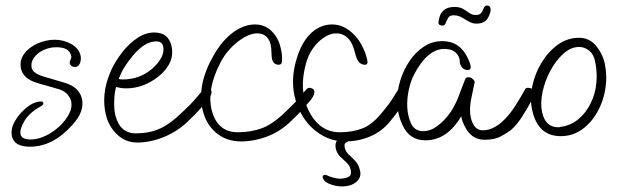

<svg xmlns="http://www.w3.org/2000/svg" viewBox="-20 -495 2231 691"><path d="M88 33Q32 33 23 -4Q18 -27 29 -50Q40 -73 58.5 -92Q77 -111 95 -121Q100 -124 110 -127Q120 -130 127 -130Q135 -130 136 -124Q138 -119 128 -113Q87 -91 68.5 -60.5Q50 -30 54 -11Q59 7 90 7Q116 7 143.5 -6Q171 -19 193.5 -40Q216 -61 228.5 -85Q241 -109 236 -131Q232 -146 220 -158Q208 -170 185 -176L115 -196Q88 -204 74 -217Q60 -230 56 -246Q49 -276 66 -300Q83 -324 114 -338Q145 -352 177 -352Q209 -352 236.5 -336.5Q264 -321 270 -295Q273 -280 267.5 -267Q262 -254 251 -254Q234 -254 231 -268Q230 -273 234 -280.5Q238 -288 236 -295Q229 -325 183 -325Q158 -325 136 -314.5Q114 -304 102 -287Q90 -270 94 -250Q99 -230 142 -218L210 -198Q241 -189 256 -173.5Q271 -158 275 -139Q285 -94 241 -46Q171 33 88 33Z M474 18Q432 18 401.5 -11Q371 -40 361 -82Q344 -154 375 -230Q383 -251 395.5 -271.5Q408 -292 423 -311Q447 -340 475.5 -359Q504 -378 535 -378Q586 -378 597 -330Q611 -270 552 -221Q497 -177 434 -177Q423 -177 414 -178.5Q405 -180 398 -182Q392 -163 391 -133Q390 -103 395 -81Q411 -15 469 -15Q516 -15 554 -31.5Q592 -48 639 -94Q669 -122 683 -139Q697 -156 714 -175Q719 -179 724 -179Q729 -179 734.5 -176Q740 -173 741 -167Q744 -156 729 -136Q715 -120 700 -102.5Q685 -85 652 -54Q615 -20 567.5 -1Q520 18 474 18ZM421 -209Q453 -209 479.5 -219Q506 -229 528 -248Q576 -291 567 -329Q563 -346 542 -346Q502 -346 460 -297Q440 -273 428 -253.5Q416 -234 407 -211Q414 -209 421 -209Z M848 14Q795 14 758 -17Q721 -48 709 -100Q688 -190 749 -296Q780 -350 819 -378.5Q858 -407 898 -407Q933 -407 957.5 -383Q982 -359 990 -323Q996 -301 995 -278Q995 -262 983 -262Q964 -262 959 -283Q957 -292 957 -306.5Q957 -321 954 -335Q944 -375 905 -375Q884 -375 858 -360Q832 -345 809 -320.5Q786 -296 771 -265Q725 -174 741 -102Q761 -19 836 -19Q883 -19 922.5 -33.5Q962 -48 1009 -94Q1039 -122 1053 -139Q1067 -156 1084 -175Q1089 -179 1094 -179Q1099 -179 1104.5 -176Q1110 -173 1111 -167Q1114 -156 1099 -136Q1085 -120 1070 -102.5Q1055 -85 1022 -54Q985 -20 939.5 -3Q894 14 848 14Z M1222.2 14Q1169.2 14 1125.1 -17Q1080.9 -48 1056.9 -100Q1015.1 -190 1051.7 -296Q1070.2 -350 1102.6 -378.5Q1135 -407 1175 -407Q1210 -407 1240.1 -383Q1270.1 -359 1286.4 -323Q1297.5 -301 1301.8 -278Q1305.5 -262 1293.5 -262Q1274.5 -262 1264.7 -283Q1260.6 -292 1257.2 -306.5Q1253.9 -321 1247.6 -335Q1228.4 -375 1189.4 -375Q1168.4 -375 1145.9 -360Q1123.3 -345 1106 -320.5Q1088.7 -296 1080.8 -265Q1055.8 -174 1088.4 -102Q1127.6 -19 1202.6 -19Q1249.6 -19 1285.8 -33.5Q1321.9 -48 1358.3 -94Q1381.8 -122 1391.9 -139Q1402 -156 1414.6 -175Q1418.7 -179 1423.7 -179Q1428.7 -179 1434.9 -176Q1441.1 -173 1443.4 -167Q1449 -156 1438.6 -136Q1428.3 -120 1417.3 -102.5Q1406.4 -85 1380.5 -54Q1351.4 -20 1309.8 -3Q1268.2 14 1222.2 14ZM1208.9 176Q1200.9 176 1187.9 173.5Q1174.8 171 1163.6 166Q1151.2 160 1147 154.5Q1142.7 149 1141.6 144Q1139.9 137 1145.5 135Q1151 133 1156.7 136Q1164.6 140 1178.6 144Q1192.5 148 1202.5 148Q1220.5 148 1233.6 142Q1246.7 136 1241.9 115Q1238.4 100 1227.1 90Q1215.8 80 1204.1 68.5Q1192.5 57 1188.5 40Q1183.9 20 1197 5Q1210 -10 1231 -10Q1236 -10 1239.8 -6.5Q1243.6 -3 1244.5 1Q1245.9 7 1242.2 8Q1231.5 14 1224.6 18.5Q1217.6 23 1220.8 37Q1224.1 51 1235.5 61.5Q1246.9 72 1258.8 84.5Q1270.7 97 1276 120Q1281.3 143 1262.6 159.5Q1243.9 176 1208.9 176Z M1511.3 10Q1453.3 10 1428.6 -45Q1411.3 -81 1409.7 -122.5Q1408.1 -164 1420 -203.5Q1431.9 -243 1453.9 -275.5Q1475.9 -308 1505.9 -327.5Q1535.9 -347 1571.9 -347Q1635.9 -347 1664.4 -284Q1683.9 -243 1663.9 -243Q1645.9 -243 1638 -260Q1634.4 -267 1634.6 -274.5Q1634.9 -282 1630.8 -291Q1617.3 -319 1579.3 -319Q1518.3 -319 1469.8 -226Q1458.1 -203 1451.3 -172Q1444.4 -141 1445.7 -109.5Q1447 -78 1459.5 -50Q1472.7 -23 1502.7 -23Q1528.7 -23 1550.5 -39Q1572.3 -55 1586.4 -72Q1615.8 -105 1635.6 -162Q1638.7 -170 1643.7 -183Q1648.7 -196 1655.1 -212Q1657.9 -217 1664.9 -217Q1680.9 -217 1688.6 -201L1676.8 -144Q1664.7 -88 1681 -52Q1693 -26 1718 -26Q1739 -26 1759 -37Q1778.9 -48 1789.4 -59Q1812.5 -80 1832.8 -111.5Q1853 -143 1870.6 -175Q1872.7 -179 1880.7 -179Q1895.7 -179 1900.4 -167Q1906 -156 1898.2 -142Q1876.4 -102 1858 -73.5Q1839.6 -45 1818.8 -27Q1804.3 -16 1782.1 -4Q1759.8 8 1723.8 8Q1674.8 8 1650.8 -44Q1641.2 -64 1640.2 -77Q1589.3 10 1511.3 10ZM1570.8 -403Q1566.8 -403 1562.2 -405.5Q1557.6 -408 1558 -415Q1558.9 -424 1562.9 -437Q1566.9 -450 1579.6 -460Q1592.3 -470 1616.3 -470Q1634.3 -470 1646.4 -463Q1658.6 -456 1668.8 -448.5Q1679 -441 1692 -441Q1709 -441 1714.5 -452Q1719.9 -463 1723.3 -470Q1727.2 -475 1732.2 -475Q1746.2 -475 1745.9 -459Q1744.6 -443 1733.4 -426.5Q1722.2 -410 1694.2 -410Q1680.2 -410 1667.4 -417.5Q1654.7 -425 1641.5 -432.5Q1628.2 -440 1612.2 -440Q1598.2 -440 1592.9 -430.5Q1587.6 -421 1583.2 -410Q1580.8 -403 1570.8 -403Z M1998 -5Q1917 -5 1896 -96Q1886 -138 1895.5 -184Q1905 -230 1929 -269.5Q1953 -309 1987.5 -334Q2022 -359 2064 -359Q2101 -359 2124.5 -331Q2148 -303 2156 -269Q2166 -224 2159 -177.5Q2152 -131 2130 -92Q2108 -53 2074.5 -29Q2041 -5 1998 -5ZM1989 -37Q1995 -37 1996 -38Q2034 -43 2061.5 -66Q2089 -89 2106 -123.5Q2123 -158 2126.5 -198Q2130 -238 2121 -277Q2116 -300 2100 -313Q2084 -326 2064 -326Q2035 -326 2008 -302Q1981 -278 1961 -241Q1941 -204 1932.5 -163.5Q1924 -123 1931 -91Q1943 -37 1989 -37Z"/></svg>

Font: Oooh Baby
Style: Normal
Weight: 400
Designer: Robert E. Leuschke
Foundry: Robert E. Leuschke
Version: Version 1.011; ttfautohint (v1.8.3)